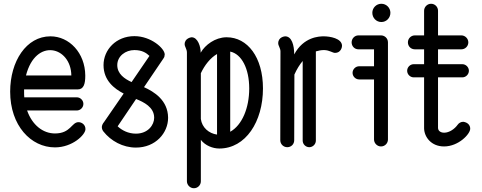

<svg xmlns="http://www.w3.org/2000/svg" viewBox="-20 -774 2559 1020"><path d="M359 -373H118C170 -576 357 -527 359 -373ZM434 -88C434 -112 414 -125 397 -125C360 -125 356 -65 272 -65C208 -65 151 -110 124 -187H388C407 -187 423 -203 423 -222C423 -241 407 -257 388 -257H109C108 -267 108 -277 108 -287C108 -291 108 -295 108 -299H393C425 -299 433 -329 433 -371V-373C432 -493 348 -581 248 -581C120 -581 34 -449 34 -287C34 -107 144 9 272 9C365 9 434 -58 434 -88Z M703 -248C743 -232 799 -205 799 -149V-148C799 -111 767 -64 702 -64C661 -64 627 -82 605 -103ZM745 -311 848 -463C852 -468 854 -473 854 -479C855 -481 855 -483 855 -485C855 -516 783 -582 694 -582C597 -582 530 -510 530 -428C530 -346 588 -302 637 -277L533 -126C525 -117 521 -106 521 -99C521 -88 526 -80 529 -76C569 -25 633 10 702 10C807 10 873 -68 873 -148V-149C872 -242 798 -287 745 -311ZM679 -338C642 -355 603 -381 603 -428C603 -476 647 -508 694 -508C736 -508 758 -492 774 -477Z M1046 -494C1047 -525 1031 -576 998 -576C997 -576 961 -572 961 -539C961 -526 973 -513 973 -495V189C973 209 990 226 1010 226C1031 226 1047 209 1047 189V-31C1071 0 1111 15 1145 15C1285 15 1377 -128 1377 -304C1377 -470 1295 -576 1184 -576H1182C1123 -575 1070 -536 1046 -494ZM1203 -500C1264 -487 1304 -409 1304 -304C1304 -200 1266 -109 1203 -74ZM1133 -59C1090 -65 1053 -96 1047 -142V-385C1067 -428 1098 -467 1133 -487Z M1543 -485C1543 -534 1530 -581 1495 -581C1493 -581 1458 -578 1458 -544C1458 -531 1470 -518 1470 -501L1469 -29C1469 -8 1486 8 1506 8C1527 8 1543 -8 1543 -29L1544 -378C1557 -407 1572 -431 1588 -450V-27C1588 -8 1604 8 1623 8C1642 8 1658 -8 1658 -27V-501C1672 -505 1686 -508 1700 -508H1703C1731 -507 1747 -493 1760 -493C1790 -493 1797 -522 1797 -530C1797 -571 1731 -581 1700 -581C1675 -581 1593 -578 1543 -485Z M2054 -706C2054 -732 2033 -754 2006 -754C1979 -754 1958 -732 1958 -706C1958 -679 1979 -657 2006 -657C2033 -657 2054 -679 2054 -706ZM2041 -549C2041 -571 2023 -586 2004 -586H1884C1864 -586 1848 -569 1848 -549C1848 -528 1864 -512 1884 -512H1967V-422H1888C1869 -422 1853 -406 1853 -387C1853 -368 1869 -352 1888 -352H1967V-33C1967 -13 1984 4 2004 4C2025 4 2041 -13 2041 -33Z M2307 -93V-363H2436C2455 -363 2471 -379 2471 -398C2471 -417 2455 -433 2436 -433H2307V-512H2431C2451 -512 2468 -528 2468 -549C2468 -569 2451 -586 2431 -586H2307V-717C2307 -737 2291 -754 2270 -754C2250 -754 2233 -737 2233 -717V-586H2184C2163 -586 2147 -569 2147 -549C2147 -528 2163 -512 2184 -512H2233V-433H2178C2159 -433 2143 -417 2143 -398C2143 -379 2159 -363 2178 -363H2233V-92C2234 -46 2271 4 2339 4C2416 4 2478 -62 2478 -90C2478 -124 2441 -127 2441 -127C2429 -127 2418 -121 2411 -111C2396 -90 2368 -69 2339 -69C2331 -69 2309 -72 2307 -93Z"/></svg>

Font: LS
Style: RegularAlt
Weight: 500
Designer: BSozoo
Foundry: BSozoo
Version: Version 001.000